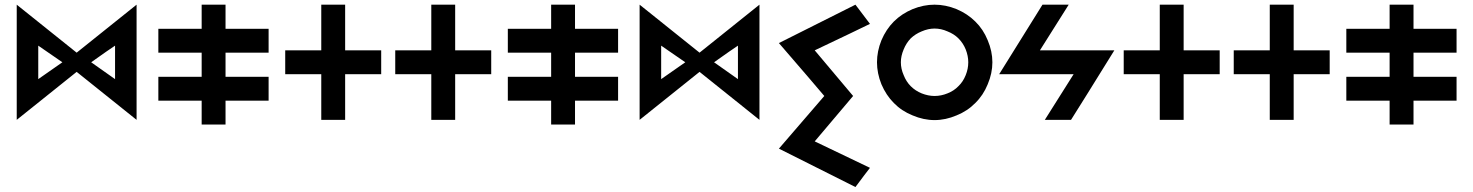

<svg xmlns="http://www.w3.org/2000/svg" viewBox="-20 -500 6146 801"><path d="M299.8 -280.3Q362.3 -330.1 549.8 -480.5Q549.8 -360.4 549.8 0Q487.3 -49.8 299.8 -200.2Q237.3 -150.4 49.8 0Q49.8 -120.1 49.8 -480.5Q112.3 -429.7 299.8 -280.3ZM139.6 -309.6Q139.6 -275.4 139.6 -169.9Q165 -187.5 240.2 -240.2Q214.8 -257.8 139.6 -309.6ZM360.4 -240.2Q384.8 -222.7 460 -169.9Q460 -205.1 460 -309.6Q434.6 -293 360.4 -240.2Z M1100.6 -379.9Q1041 -379.9 920.9 -379.9Q920.9 -413.1 920.9 -480.5Q887.7 -480.5 821.3 -480.5Q821.3 -446.3 821.3 -379.9Q760.7 -379.9 640.6 -379.9Q640.6 -346.7 640.6 -280.3Q701.2 -280.3 821.3 -280.3Q821.3 -247.1 821.3 -179.7Q760.7 -179.7 640.6 -179.7Q640.6 -146.5 640.6 -80.1Q701.2 -80.1 821.3 -80.1Q821.3 -46.9 821.3 19.5Q854.5 19.5 920.9 19.5Q920.9 -13.7 920.9 -80.1Q980.5 -80.1 1100.6 -80.1Q1100.6 -113.3 1100.6 -179.7Q1041 -179.7 920.9 -179.7Q920.9 -212.9 920.9 -280.3Q980.5 -280.3 1100.6 -280.3Q1100.6 -313.5 1100.6 -379.9Z M1419.9 -480.5Q1395.5 -480.5 1320.3 -480.5Q1320.3 -432.6 1320.3 -290Q1283.2 -290 1169.9 -290Q1169.9 -264.6 1169.9 -190.4Q1208 -190.4 1320.3 -190.4Q1320.3 -142.6 1320.3 0Q1345.7 0 1419.9 0Q1419.9 -47.9 1419.9 -190.4Q1458 -190.4 1570.3 -190.4Q1570.3 -214.8 1570.3 -290Q1533.2 -290 1419.9 -290Q1419.9 -337.9 1419.9 -480.5Z M1878.9 -480.5Q1854.5 -480.5 1779.3 -480.5Q1779.3 -432.6 1779.3 -290Q1742.2 -290 1628.9 -290Q1628.9 -264.6 1628.9 -190.4Q1667 -190.4 1779.3 -190.4Q1779.3 -142.6 1779.3 0Q1804.7 0 1878.9 0Q1878.9 -47.9 1878.9 -190.4Q1917 -190.4 2029.3 -190.4Q2029.3 -214.8 2029.3 -290Q1992.2 -290 1878.9 -290Q1878.9 -337.9 1878.9 -480.5Z M2558.6 -379.9Q2499 -379.9 2378.9 -379.9Q2378.9 -413.1 2378.9 -480.5Q2345.7 -480.5 2279.3 -480.5Q2279.3 -446.3 2279.3 -379.9Q2218.8 -379.9 2098.6 -379.9Q2098.6 -346.7 2098.6 -280.3Q2159.2 -280.3 2279.3 -280.3Q2279.3 -247.1 2279.3 -179.7Q2218.8 -179.7 2098.6 -179.7Q2098.6 -146.5 2098.6 -80.1Q2159.2 -80.1 2279.3 -80.1Q2279.3 -46.9 2279.3 19.5Q2312.5 19.5 2378.9 19.5Q2378.9 -13.7 2378.9 -80.1Q2438.5 -80.1 2558.6 -80.1Q2558.6 -113.3 2558.6 -179.7Q2499 -179.7 2378.9 -179.7Q2378.9 -212.9 2378.9 -280.3Q2438.5 -280.3 2558.6 -280.3Q2558.6 -313.5 2558.6 -379.9Z M2898.4 -280.3Q2960.9 -330.1 3148.4 -480.5Q3148.4 -360.4 3148.4 0Q3085.9 -49.8 2898.4 -200.2Q2835.9 -150.4 2648.4 0Q2648.4 -120.1 2648.4 -480.5Q2710.9 -429.7 2898.4 -280.3ZM2738.3 -309.6Q2738.3 -275.4 2738.3 -169.9Q2763.7 -187.5 2838.9 -240.2Q2813.5 -257.8 2738.3 -309.6ZM2959 -240.2Q2983.4 -222.7 3058.6 -169.9Q3058.6 -205.1 3058.6 -309.6Q3033.2 -293 2959 -240.2Z M3548.8 280.3Q3468.8 240.2 3229.5 120.1Q3276.4 65.4 3418.9 -99.6Q3372.1 -155.3 3229.5 -320.3Q3309.6 -360.4 3548.8 -480.5Q3564.5 -460 3609.4 -400.4Q3551.8 -372.1 3378.9 -290Q3418.9 -242.2 3539.1 -99.6Q3499 -52.7 3378.9 89.8Q3436.5 117.2 3609.4 200.2Q3593.8 219.7 3548.8 280.3Z M4048.8 -70.3Q4016.6 -37.1 3970.7 -18.6Q3924.8 1 3878.9 1Q3833 1 3787.1 -18.6Q3741.2 -37.1 3709 -70.3Q3676.8 -102.5 3657.2 -148.4Q3638.7 -194.3 3638.7 -240.2Q3638.7 -286.1 3657.2 -332Q3676.8 -377.9 3709 -410.2Q3741.2 -442.4 3787.1 -461.9Q3833 -480.5 3878.9 -480.5Q3924.8 -480.5 3970.7 -461.9Q4016.6 -442.4 4048.8 -410.2Q4082 -377.9 4100.6 -332Q4120.1 -286.1 4120.1 -240.2Q4120.1 -194.3 4100.6 -148.4Q4082 -102.5 4048.8 -70.3ZM4019.5 -240.2Q4019.5 -266.6 4008.8 -293.9Q3998 -320.3 3978.5 -339.8Q3960 -358.4 3932.6 -369.1Q3906.2 -380.9 3878.9 -380.9Q3852.5 -380.9 3825.2 -369.1Q3798.8 -358.4 3779.3 -339.8Q3760.7 -320.3 3750 -293.9Q3738.3 -266.6 3738.3 -240.2Q3738.3 -212.9 3750 -186.5Q3760.7 -159.2 3779.3 -140.6Q3798.8 -121.1 3825.2 -110.4Q3852.5 -99.6 3878.9 -99.6Q3906.2 -99.6 3932.6 -110.4Q3960 -121.1 3978.5 -140.6Q3998 -159.2 4008.8 -186.5Q4019.5 -212.9 4019.5 -240.2Z M4329.1 -480.5Q4283.2 -407.2 4148.4 -190.4Q4226.6 -190.4 4459 -190.4Q4428.7 -142.6 4338.9 0Q4366.2 0 4448.2 0Q4494.1 -72.3 4628.9 -290Q4550.8 -290 4318.4 -290Q4348.6 -337.9 4438.5 -480.5Q4411.1 -480.5 4329.1 -480.5Z M4918 -480.5Q4893.6 -480.5 4818.4 -480.5Q4818.4 -432.6 4818.4 -290Q4781.2 -290 4668 -290Q4668 -264.6 4668 -190.4Q4706.1 -190.4 4818.4 -190.4Q4818.4 -142.6 4818.4 0Q4843.8 0 4918 0Q4918 -47.9 4918 -190.4Q4956.1 -190.4 5068.4 -190.4Q5068.4 -214.8 5068.4 -290Q5031.2 -290 4918 -290Q4918 -337.9 4918 -480.5Z M5377 -480.5Q5352.5 -480.5 5277.3 -480.5Q5277.3 -432.6 5277.3 -290Q5240.2 -290 5127 -290Q5127 -264.6 5127 -190.4Q5165 -190.4 5277.3 -190.4Q5277.3 -142.6 5277.3 0Q5302.7 0 5377 0Q5377 -47.9 5377 -190.4Q5415 -190.4 5527.3 -190.4Q5527.3 -214.8 5527.3 -290Q5490.2 -290 5377 -290Q5377 -337.9 5377 -480.5Z M6056.6 -379.9Q5997.1 -379.9 5877 -379.9Q5877 -413.1 5877 -480.5Q5843.8 -480.5 5777.3 -480.5Q5777.3 -446.3 5777.3 -379.9Q5716.8 -379.9 5596.7 -379.9Q5596.7 -346.7 5596.7 -280.3Q5657.2 -280.3 5777.3 -280.3Q5777.3 -247.1 5777.3 -179.7Q5716.8 -179.7 5596.7 -179.7Q5596.7 -146.5 5596.7 -80.1Q5657.2 -80.1 5777.3 -80.1Q5777.3 -46.9 5777.3 19.5Q5810.5 19.5 5877 19.5Q5877 -13.7 5877 -80.1Q5936.5 -80.1 6056.6 -80.1Q6056.6 -113.3 6056.6 -179.7Q5997.1 -179.7 5877 -179.7Q5877 -212.9 5877 -280.3Q5936.5 -280.3 6056.6 -280.3Q6056.6 -313.5 6056.6 -379.9Z"/></svg>

Font: Alibu-Mazigh Belkasim 1
Style: Bold
Weight: 400
Designer: Mazigh Moubarik Belkasim
Version: Version 1.0